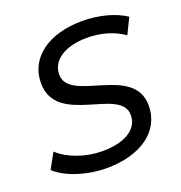

<svg xmlns="http://www.w3.org/2000/svg" viewBox="-129 -819 882 937"><g transform="rotate(-20 311.5 -350.0)"><path d="M268 8C442 8 564 -74 564 -210C564 -423 205 -353 205 -500C205 -574 278 -623 393 -623C464 -623 531 -604 583 -567L623 -649C566 -687 484 -708 398 -708C227 -708 107 -625 107 -491C107 -267 466 -342 466 -196C466 -120 390 -77 277 -77C190 -77 103 -108 50 -157L6 -77C57 -29 161 8 268 8Z"/></g></svg>

Font: AWKNG-Font Medium
Style: Italic
Weight: 500
Italic angle: -11.3°
Designer: Awakening Church
Foundry: Awakening Church
Version: Version 1.700;PS 001.700;hotconv 1.0.88;makeotf.lib2.5.64775